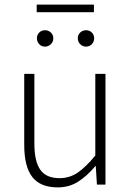

<svg xmlns="http://www.w3.org/2000/svg" viewBox="-20 -800 569 832"><path d="M230 12Q155 12 120 -33Q85 -78 85 -172V-480H129V-178Q129 -101 154.5 -64.5Q180 -28 238 -28Q281 -28 316 -51.5Q351 -75 393 -126V-480H437V0H400L395 -80H393Q358 -38 319 -13Q280 12 230 12ZM175 -598Q160 -598 150 -608.5Q140 -619 140 -634Q140 -649 150 -659Q160 -669 175 -669Q190 -669 200.5 -659Q211 -649 211 -634Q211 -619 200.5 -608.5Q190 -598 175 -598ZM139 -747V-780H387V-747ZM353 -598Q338 -598 327.5 -608.5Q317 -619 317 -634Q317 -649 327.5 -659Q338 -669 353 -669Q368 -669 378 -659Q388 -649 388 -634Q388 -619 378 -608.5Q368 -598 353 -598Z"/></svg>

Font: hySource Sans Pro Light
Style: Regular
Weight: 300
Designer: Paul D. Hunt
Foundry: Adobe Systems Incorporated
Version: Version 2.021;PS 2.000;hotconv 1.0.86;makeotf.lib2.5.63406